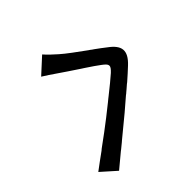

<svg xmlns="http://www.w3.org/2000/svg" viewBox="-112 -904 1124 1124"><g transform="rotate(45 450.0 -342.0)"><path d="M855 -128C832 -156 807 -186 781 -217L775 -225C766 -236 757 -247 748 -258L741 -266C704 -311 667 -356 638 -391C617 -415 594 -442 571 -469L565 -477L558 -485L548 -497C542 -504 535 -512 528 -520L522 -528C500 -553 478 -578 457 -600C393 -669 345 -658 296 -591C280 -571 264 -549 248 -527L242 -518C240 -515 237 -512 235 -509L229 -500C189 -445 150 -391 123 -361C98 -333 80 -313 55 -291L143 -195C157 -218 178 -249 198 -278C217 -306 244 -345 270 -385L276 -394C279 -399 282 -404 285 -408L291 -417C310 -446 328 -472 343 -492C372 -531 383 -534 416 -499C436 -477 469 -436 504 -392L511 -383L525 -366C545 -341 565 -316 582 -294C614 -253 653 -201 692 -147L699 -139C724 -104 750 -69 774 -37L855 -128Z"/></g></svg>

Font: Glow Sans SC Condensed Medium
Style: Regular
Weight: 600
Width: 3
Designer: Ryoko NISHIZUKA (kana, bopomofo & ideographs); Paul D. Hunt (Latin, Greek & Cyrillic); Sandoll Communications, Soo-young
Version: Version 0.93